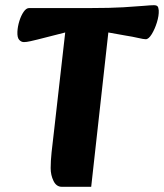

<svg xmlns="http://www.w3.org/2000/svg" viewBox="-20 -711 631 739"><path d="M218 8Q197 8 186 -14.5Q175 -37 175 -64Q175 -91 178.5 -124.5Q182 -158 189 -216L231 -586L125 -559Q113 -556 97.5 -552.5Q82 -549 72 -549Q62 -549 54 -557.5Q46 -566 47 -589Q48 -609 54.5 -630Q61 -651 71 -665.5Q81 -680 92 -680H328Q405 -680 455 -683Q505 -686 533 -688.5Q561 -691 572 -691Q582 -691 586 -687Q590 -683 591 -671Q592 -651 584 -625Q576 -599 564 -579.5Q552 -560 541 -560Q533 -560 511.5 -565Q490 -570 464 -574L397 -586L331 8Z"/></svg>

Font: Alkatra
Style: Bold
Weight: 700
Designer: Suman Bhandary
Version: Version 1.100;gftools[0.9.22]